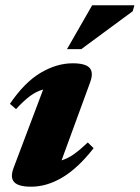

<svg xmlns="http://www.w3.org/2000/svg" viewBox="-20 -690 528 725"><path d="M31.5 -56.5 143 -352Q117 -345 93 -327Q69 -309 40.5 -278L17.5 -298Q72.5 -379 133.2 -415Q194 -451 254.5 -451Q302.5 -451 318.2 -433.8Q334 -416.5 320.5 -379.5L212.5 -84.5Q237 -92 260 -108.5Q283 -125 311.5 -152L333.5 -130.5Q275 -55.5 216 -20.2Q157 15 97.5 15Q49.5 15 33.5 -2.5Q17.5 -20 31.5 -56.5ZM233 -504.5 328 -670H487.5L481 -647.5L287 -504.5Z"/></svg>

Font: Newsreader Text ExtraBold
Style: Italic
Weight: 800
Italic angle: -17°
Designer: Hugues Gentile
Foundry: Production Type
Version: Version 1.001